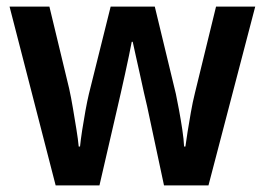

<svg xmlns="http://www.w3.org/2000/svg" viewBox="-20 -563 804 583"><path d="M427 -239Q423 -255 417 -282Q411 -309 404.5 -339Q398 -369 392 -395Q386 -421 383 -436H380Q377 -420 371.5 -393.5Q366 -367 359.5 -337.5Q353 -308 347 -281.5Q341 -255 337 -238L282 0H149L9 -543H130L190 -294Q196 -267 201.5 -234Q207 -201 212 -170.5Q217 -140 219 -118H223Q225 -138 229.5 -167.5Q234 -197 239.5 -227Q245 -257 250 -278L316 -543H450L514 -278Q518 -259 523.5 -229.5Q529 -200 533.5 -170Q538 -140 539 -118H543Q545 -134 549.5 -162Q554 -190 559.5 -221.5Q565 -253 572 -281L636 -543H755L613 0H478Z"/></svg>

Font: Noto Sans Malayalam SemiCondensed SemiBold
Style: Regular
Weight: 600
Width: 4
Designer: Jelle Bosma - Monotype Design Team
Foundry: Monotype Imaging Inc.
Version: Version 2.104; ttfautohint (v1.8.4.7-5d5b)